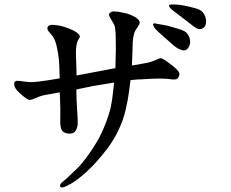

<svg xmlns="http://www.w3.org/2000/svg" viewBox="-20 -778 1040 865"><path d="M325 -438 500 -471Q502 -531 502 -560.5Q502 -590 501 -626Q499 -656 495.5 -664Q492 -672 480.5 -690.5Q469 -709 471.5 -715Q474 -721 483 -725Q492 -728 514 -725Q541 -720 550 -717.5Q559 -715 575.5 -708Q592 -701 600.5 -692.5Q609 -684 609.5 -677Q610 -670 600 -656Q594 -648 589.5 -640Q585 -632 582 -618Q579 -604 578 -588Q578 -572 576 -523L574 -483Q591 -485 600 -487L637 -494Q660 -498 680 -507Q699 -516 703 -516Q711 -515 724 -506.5Q737 -498 764 -476.5Q791 -455 788 -441Q785 -427 777 -422.5Q769 -418 750 -421Q730 -424 703 -424Q668 -424 641 -422Q613 -420 598 -420L568 -417Q565 -397 561 -363.5Q557 -330 546 -283Q535 -236 513.5 -191Q492 -146 462 -106.5Q432 -67 402 -35.5Q372 -4 345 17.5Q318 39 307.5 45Q297 51 285 57.5Q273 64 264 66Q255 68 252 63.5Q249 59 252 52.5Q255 46 264 39.5Q273 33 293.5 13.5Q314 -6 330 -21.5Q346 -37 371 -70.5Q396 -104 417.5 -141Q439 -178 456 -222.5Q473 -267 479.5 -298Q486 -329 490 -370L494 -406Q418 -393 402 -391L324 -375Q324 -352 325 -327.5Q326 -303 328.5 -267Q331 -231 330 -217Q328 -201 320.5 -188.5Q313 -176 293 -176Q273 -176 261.5 -187.5Q250 -199 251.5 -241Q253 -283 250 -344L249 -362Q218 -356 191 -351.5Q164 -347 143.5 -337.5Q123 -328 114 -328Q105 -328 88 -342Q78 -350 67.5 -359.5Q57 -369 50.5 -379Q44 -389 44 -399Q44 -409 48.5 -411.5Q53 -414 59.5 -414Q66 -414 86.5 -411Q107 -408 123 -408Q143 -408 201 -417L249 -425Q248 -458 247 -484Q246 -510 242 -534.5Q238 -559 233.5 -577Q229 -595 222 -607Q215 -619 204.5 -630Q194 -641 193.5 -649.5Q193 -658 200.5 -662.5Q208 -667 220 -666Q243 -664 255.5 -661Q268 -658 290.5 -649.5Q313 -641 326.5 -631Q340 -621 340 -613Q340 -611 333.5 -600.5Q327 -590 324.5 -574.5Q322 -559 322 -539Q322 -523 324 -475L325 -438ZM748 -586 715 -615Q706 -623 692 -635.5Q678 -648 673 -658Q668 -668 670.5 -671Q673 -674 682 -672Q689 -670 708.5 -667Q728 -664 733.5 -662.5Q739 -661 774 -651Q809 -641 818.5 -632Q828 -623 833 -609.5Q838 -596 836 -582Q834 -570 827 -561Q820 -552 811 -551Q803 -550 787 -557Q771 -564 748 -586ZM902 -658Q893 -648 883 -647Q873 -646 862.5 -652.5Q852 -659 832.5 -674.5Q813 -690 793 -705Q773 -720 762.5 -728Q752 -736 746.5 -742.5Q741 -749 741.5 -753.5Q742 -758 762 -758Q785 -758 809.5 -753Q834 -748 860 -741Q886 -734 896 -719.5Q906 -705 908 -689Q910 -668 902 -658Z"/></svg>

Font: ChillKai
Style: Regular
Weight: 400
Designer: ChillType
Foundry: 寒蝉字型
Version: Version 2.000